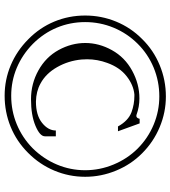

<svg xmlns="http://www.w3.org/2000/svg" viewBox="28 -780 760 857"><g transform="rotate(90 408.5 -351.0)"><path d="M410.2 -710.9Q481 -710.9 546.9 -683.3Q612.8 -655.8 663.6 -605Q713.4 -555.7 741 -488.8Q768.6 -421.9 768.6 -350.6Q768.6 -278.8 741 -212.9Q713.4 -147 661.6 -95.7Q610.4 -44.4 544.9 -17.8Q479.5 8.8 406.7 8.8Q335.4 8.8 271 -18.3Q206.5 -45.4 154.8 -96.7Q103 -147.5 75.9 -212.6Q48.8 -277.8 48.8 -350.6Q48.8 -422.9 75.9 -488.8Q103 -554.7 153.8 -605Q203.6 -655.8 270.3 -683.3Q336.9 -710.9 410.2 -710.9ZM174.3 -584.5Q127.9 -537.6 103 -477.3Q78.1 -417 78.1 -350.6Q78.1 -283.7 103 -224.1Q127.9 -164.6 175.3 -117.2Q223.1 -70.3 282.2 -45.4Q341.3 -20.5 407.2 -20.5Q474.1 -20.5 533.9 -45.2Q593.8 -69.8 641.1 -116.2Q688.5 -164.1 713.9 -224.4Q739.3 -284.7 739.3 -350.6Q739.3 -416 713.9 -477.3Q688.5 -538.6 643.1 -584.5Q596.2 -631.3 535.6 -656.5Q475.1 -681.6 409.7 -681.6Q342.8 -681.6 281.7 -656.5Q220.7 -631.3 174.3 -584.5ZM422.4 -108.9Q353 -108.9 293.5 -142.1Q233.9 -175.3 202.6 -232.4Q171.4 -289.6 171.4 -351.1Q171.4 -412.6 203.4 -470.2Q235.4 -527.8 294.9 -560.3Q354.5 -592.8 418.9 -592.8Q437.5 -592.8 455.6 -589.6Q473.6 -586.4 492.7 -579.6Q495.1 -579.1 497.1 -579.1Q506.3 -579.1 509.8 -593.8H530.3L565.4 -497.1H543.9Q518.6 -543 480 -557.6Q444.8 -570.3 408.2 -570.3H400.9Q358.9 -566.4 319.6 -535.6Q280.3 -504.9 260.3 -449.2Q244.1 -405.3 244.1 -359.4Q244.1 -347.2 245.1 -335Q250.5 -275.9 279.1 -225.6Q307.6 -175.3 352.1 -151.4Q387.2 -131.8 433.1 -130.9Q493.7 -130.9 527.8 -158.2Q562 -185.5 562 -219.7H587.9V-170.9Q587.9 -148.4 540.8 -128.7Q493.7 -108.9 422.4 -108.9Z"/></g></svg>

Font: Arounder
Style: Regular
Weight: 400
Designer: Maxim Raikov
Foundry: Maxim Raikov
Version: Version 1.00 March 23, 2021, initial release